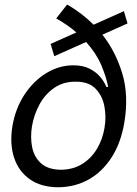

<svg xmlns="http://www.w3.org/2000/svg" viewBox="-20 -792 587 824"><path d="M527.3 -691.4 419.4 -643.1Q475.1 -573.2 504.2 -478.5Q533.2 -383.8 513.7 -266.6Q499 -178.7 459 -116.5Q418.9 -54.2 360.1 -21.5Q301.3 11.2 229.5 11.7Q156.2 11.2 108.2 -22.5Q60.1 -56.2 40.5 -115.2Q21 -174.3 33.2 -250Q46.4 -327.6 85.4 -386.5Q124.5 -445.3 179.2 -478.5Q233.9 -511.7 294.4 -511.7Q335.9 -511.7 364.3 -497.3Q392.6 -482.9 410.4 -461.7Q428.2 -440.4 436.5 -418.9H444.3Q436 -461.9 414.8 -512.2Q393.6 -562.5 349.6 -611.8L212.9 -550.8L197.3 -603.5L307.6 -652.8Q289.6 -668.9 267.8 -683.8Q246.1 -698.7 221.2 -712.9L268.1 -772.5Q297.4 -755.9 326.2 -734.1Q355 -712.4 381.8 -686L511.7 -744.1ZM241.7 -63.5Q293.5 -64 332.5 -88.1Q371.6 -112.3 396 -153.1Q420.4 -193.8 428.7 -244.1Q436.5 -290.5 428 -335.9Q419.4 -381.3 389.9 -411.6Q360.4 -441.9 304.2 -441.4Q252.4 -441.9 213.4 -415.3Q174.3 -388.7 150.1 -345Q126 -301.3 117.2 -250Q109.4 -201.7 118.2 -159.2Q127 -116.7 157 -90.3Q187 -64 241.7 -63.5Z"/></svg>

Font: Inter Display
Style: Italic
Weight: 400
Italic angle: -9.39999°
Designer: Rasmus Andersson
Foundry: rsms
Version: Version 4.000;git-a52131595